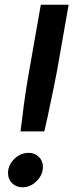

<svg xmlns="http://www.w3.org/2000/svg" viewBox="-20 -783 328 814"><path d="M67 -226 74 -280Q85 -378 104 -484L153 -763H271L222 -484Q213 -434 183 -293L168 -226ZM14 -49Q14 -83 40.5 -109Q67 -135 102 -135Q127 -135 144.5 -118Q162 -101 162 -76Q162 -42 135.5 -15.5Q109 11 76 11Q49 11 31.5 -6Q14 -23 14 -49Z"/></svg>

Font: Open Sauce Sans SemiBold Italic
Style: Regular
Weight: 600
Italic angle: -10°
Designer: Alfredo Marco Pradil
Foundry: Creative Sauce Fz LLC
Version: Version 1.477